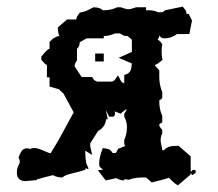

<svg xmlns="http://www.w3.org/2000/svg" viewBox="-20 -557 660 581"><path d="M206 -356 227 -324H259C265 -314 263 -315 274 -310H319C328 -314 325 -312 337 -329C347 -311 346 -308 356 -305V-330C375 -336 377 -343 379 -365L339 -382L379 -400V-437L366 -448C353 -448 353 -450 343 -456H329C315 -451 308 -448 294 -448V-441H242L221 -429C221 -418 219 -417 213 -409V-374C204 -362 206 -356 206 -356ZM294 -371H268V-395H294ZM280 -63C280 -74 284 -91 291 -109C307 -106 312 -108 321 -94H330L335 -101H332L336 -103L338 -108H342C347 -111 352 -113 359 -115C355 -120 356 -123 356 -132V-134C360 -143 364 -154 364 -169C364 -172 366 -185 356 -204V-213C361 -220 363 -224 363 -227C359 -225 357 -223 345 -213C334 -217 330 -219 327 -220C327 -218 328 -215 328 -214C328 -211 328 -207 323 -204H310L301 -223V-221L306 -196H301C299 -176 287 -166 277 -161L253 -123V-114L259 -88L238 -101C238 -82 240 -67 241 -63L248 -47C245 -42 239 -51 239 -48V-44C212 -33 181 -32 169 -20H167C158 -20 150 -22 140 -27C130 -24 98 -17 94 -14L95 -17L90 -12C86 -12 63 -9 57 -9C42 -9 31 -16 31 -34C31 -54 40 -60 40 -68C40 -71 39 -75 36 -80C42 -97 48 -107 59 -108H65L72 -106C75 -109 81 -109 85 -109C99 -109 120 -96 133 -93L156 -131L203 -217L172 -274L158 -287L130 -295V-323H122V-360C115 -364 114 -366 105 -376V-386C115 -396 118 -404 130 -410V-430L140 -440C151 -446 153 -448 160 -448C156 -456 156 -459 155 -474L183 -498H211C211 -507 215 -509 222 -519C239 -522 244 -525 263 -535C280 -534 284 -532 291 -526C309 -526 319 -528 335 -535H345C357 -531 364 -529 369 -529C374 -529 380 -531 392 -535H422V-526C436 -526 446 -526 458 -520H472L480 -526L533 -537C544 -523 544 -524 544 -515H551L561 -495L553 -454H516C503 -445 491 -441 479 -441C465 -441 468 -445 462 -449C462 -445 460 -441 457 -437C463 -434 466 -431 471 -423C469 -413 469 -406 469 -399C469 -391 470 -383 472 -376C462 -368 457 -363 448 -360L462 -344V-324C462 -310 464 -295 471 -278V-260L462 -253C462 -234 464 -223 471 -206V-187L462 -181C462 -172 464 -173 471 -164V-154C468 -147 466 -140 466 -132C466 -124 470 -114 471 -103C472 -103 473 -102 475 -102C487 -113 492 -115 520 -116L557 -84V-37L564 -43L572 -42V-34L562 -27L557 -34V-29L518 4C504 -5 500 -11 491 -19C470 -12 462 -11 439 -5L422 -20C401 -20 389 -20 369 -13L358 -15L354 -11C347 -11 338 -14 332 -18L300 -11L276 -42C288 -43 289 -43 292 -44C282 -51 280 -52 280 -63Z"/></svg>

Font: GNUTypewriter
Style: Standard
Weight: 400
Version: Version 001.000